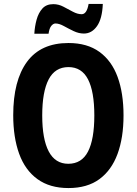

<svg xmlns="http://www.w3.org/2000/svg" viewBox="-20 -943 693 973"><path d="M606 -358Q606 -245 575.5 -162.5Q545 -80 483.5 -35Q422 10 327 10Q232 10 169.5 -35.5Q107 -81 77 -164Q47 -247 47 -359Q47 -535 117 -630Q187 -725 327 -725Q422 -725 484 -680Q546 -635 576 -553Q606 -471 606 -358ZM194 -358Q194 -238 227 -175.5Q260 -113 326 -113Q394 -113 426 -175Q458 -237 458 -358Q458 -479 426 -541Q394 -603 327 -603Q259 -603 226.5 -540.5Q194 -478 194 -358ZM154 -772Q156 -809 165.5 -843.5Q175 -878 195 -900Q215 -922 250 -922Q277 -922 301.5 -909Q326 -896 349.5 -883.5Q373 -871 394 -871Q420 -871 429 -923H501Q498 -848 471.5 -810.5Q445 -773 405 -773Q379 -773 353 -785.5Q327 -798 303.5 -811Q280 -824 261 -824Q250 -824 240 -812Q230 -800 226 -772Z"/></svg>

Font: Noto Sans Myanmar UI Condensed
Style: Bold
Weight: 700
Width: 3
Designer: Monotype Design Team
Foundry: Monotype Imaging Inc.
Version: Version 2.103; ttfautohint (v1.8.4.7-5d5b)